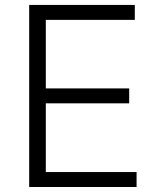

<svg xmlns="http://www.w3.org/2000/svg" viewBox="-20 -747 633 767"><path d="M518.5 -727.3V-667.6H163V-393.8H496.1V-334.2H163V-59.7H525.6V0H96.6V-727.3Z"/></svg>

Font: Inter P Light
Style: Regular
Weight: 300
Designer: Rasmus Andersson
Foundry: rsms
Version: Version 3.018;git-588b23468